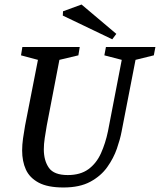

<svg xmlns="http://www.w3.org/2000/svg" viewBox="-20 -820 708 850"><path d="M261 10Q191 10 151 -11.5Q111 -33 94.5 -69.5Q78 -106 78 -154Q78 -179 82 -207.5Q86 -236 91 -264L148 -555L73 -575L79 -612H333L327 -575L243 -555L187 -264Q182 -235 178 -208.5Q174 -182 174 -159Q174 -109 196.5 -77Q219 -45 280 -45Q336 -45 371.5 -71Q407 -97 427 -141.5Q447 -186 458 -239L519 -555L442 -575L449 -612H668L661 -575L580 -555L518 -236Q512 -204 497.5 -162Q483 -120 455 -80.5Q427 -41 380 -15.5Q333 10 261 10ZM477 -646 258 -751 259 -770 341 -800 495 -670Z"/></svg>

Font: Manuale Medium
Style: Italic
Weight: 500
Italic angle: -11°
Version: Version 1.002